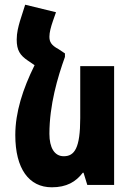

<svg xmlns="http://www.w3.org/2000/svg" viewBox="-20 -786 558 816"><path d="M256 -559 229 -577C197 -594 190 -609 190 -630C190 -648 196 -671 205 -697L218 -734L87 -766L65 -697C58 -673 51 -647 51 -618C51 -572 65 -551 99 -528L127 -509C77 -408 45 -309 45 -212C45 -69 103 10 200 10C263 10 302 -13 332 -52H335L351 0H465V-505H321V-284C321 -157 297 -122 251 -122C211 -122 190 -159 190 -217C190 -340 225 -458 256 -544Z"/></svg>

Font: Noto Sans Armenian ExtraCondensed ExtraBold
Style: Regular
Weight: 800
Width: 2
Designer: Monotype Design Team
Foundry: Monotype Imaging Inc.
Version: Version 2.008